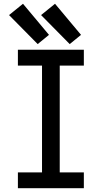

<svg xmlns="http://www.w3.org/2000/svg" viewBox="-20 -999 540 1019"><path d="M75 0H425V-84H297V-651H425V-735H75V-651H203V-84H75ZM180 -765 240 -814 102 -979 28 -919ZM350 -765 410 -814 272 -979 198 -919Z"/></svg>

Font: Iosevka SS08 Medium
Style: Regular
Weight: 500
Monospace: yes
Designer: Belleve Invis
Foundry: Belleve Invis
Version: Version 3.4.3; ttfautohint (v1.8.3)